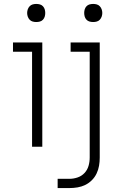

<svg xmlns="http://www.w3.org/2000/svg" viewBox="-20 -746 590 976"><path d="M164 -634Q155 -634 146 -636.5Q137 -639 130.5 -646Q124 -653 121 -662Q118 -671 118 -680Q118 -689 121 -698Q124 -707 130.5 -714Q137 -721 146 -723.5Q155 -726 164 -726Q174 -726 183 -723.5Q192 -721 198.5 -714Q205 -707 207.5 -698Q210 -689 210 -680Q210 -671 207.5 -662Q205 -653 198.5 -646Q192 -639 183 -636.5Q174 -634 164 -634ZM143 0V-483H46V-530H195V0ZM454 -634Q444 -634 435 -636.5Q426 -639 419.5 -646Q413 -653 410.5 -662Q408 -671 408 -680Q408 -689 410.5 -698Q413 -707 419.5 -714Q426 -721 435 -723.5Q444 -726 454 -726Q463 -726 472 -723.5Q481 -721 487.5 -714Q494 -707 497 -698Q500 -689 500 -680Q500 -671 497 -662Q494 -653 487.5 -646Q481 -639 472 -636.5Q463 -634 454 -634ZM273 210V163H333Q354 163 374.5 156Q395 149 409.5 133.5Q424 118 430 97.5Q436 77 436 55V-483H339V-530H487V55Q487 76 483.5 96.5Q480 117 471 136Q462 155 447 170Q432 185 413.5 194Q395 203 374.5 206.5Q354 210 333 210Z"/></svg>

Font: Lode Dark Term
Style: Regular
Weight: 400
Monospace: yes
Designer: Belleve Invis
Foundry: Belleve Invis
Version: Version 29.2.0